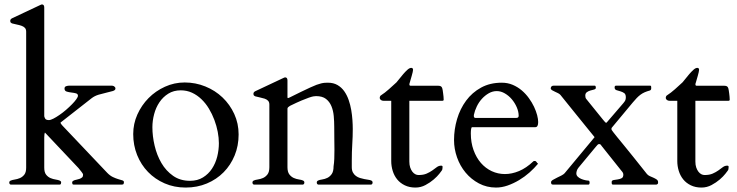

<svg xmlns="http://www.w3.org/2000/svg" viewBox="-20 -825 3301 860"><path d="M253.9 -8.3Q253.9 -4.9 252.7 -1.5Q251.5 2 246.6 2H28.3Q21.5 0.5 21.5 -7.8Q21.5 -13.2 27.8 -16.1Q34.2 -19 45.9 -20.8Q57.6 -22.5 69.1 -27.3Q80.6 -32.2 88.9 -42.7Q97.2 -53.2 97.2 -74.2V-683.1Q97.2 -694.3 91.3 -700.4Q85.4 -706.5 75.9 -709.7Q66.4 -712.9 55.4 -715.1Q44.4 -717.3 33.7 -720.2Q30.3 -721.7 28.1 -723.9Q25.9 -726.1 25.9 -731.9Q25.9 -734.9 27.6 -737.8Q29.3 -740.7 34.2 -743.2L158.7 -801.8Q161.1 -802.7 163.6 -804Q166 -805.2 167.5 -805.2Q178.2 -805.2 178.2 -791.5V-304.2Q181.6 -291.5 187.3 -289.3Q192.9 -287.1 198.7 -287.1Q206.5 -287.1 219 -293.5Q231.4 -299.8 246.3 -310.1Q261.2 -320.3 275.9 -333Q290.5 -345.7 302.5 -357.9Q314.5 -370.1 321.8 -380.4Q329.1 -390.6 329.1 -396Q329.1 -404.3 320.8 -406.7Q312.5 -409.2 301 -410.4Q289.6 -411.6 279.3 -414.6Q269 -417.5 269 -428.2Q269 -436.5 276.4 -439Q283.7 -441.4 291.5 -441.4H477.5Q479.5 -441.4 482.9 -441.2Q486.3 -440.9 489.3 -439.5Q492.2 -438 494.6 -435.3Q497.1 -432.6 497.1 -428.2Q497.1 -420.9 485.1 -417.2Q473.1 -413.6 456.5 -409.9Q439.9 -406.2 421.9 -400.9Q403.8 -395.5 390.1 -384.8L251 -275.9Q251 -273.4 254.2 -269Q257.3 -264.6 259.8 -262.2L460.4 -50.8Q472.7 -38.1 485.6 -32Q498.5 -25.9 509.3 -22.7Q520 -19.5 527.6 -17.3Q535.2 -15.1 535.2 -8.8Q535.2 -6.3 533.9 -2.2Q532.7 2 524.9 2H310.5Q305.2 2 304.2 -1.7Q303.2 -5.4 303.2 -8.3Q303.2 -12.7 309.6 -16.1Q314.5 -18.6 322 -20Q329.6 -21.5 336.4 -23.9Q343.3 -26.4 347.7 -30.3Q352.1 -34.2 352.1 -42Q352.1 -46.9 345 -55.4Q337.9 -64 331.5 -72.3L181.2 -231.4Q180.2 -230 179.2 -224.6Q178.2 -219.2 178.2 -210V-74.2Q178.2 -53.2 186.5 -42.7Q194.8 -32.2 206.3 -27.3Q217.8 -22.5 229.5 -20.8Q241.2 -19 247.6 -16.1Q253.9 -13.2 253.9 -8.3Z M576.7 -224.6Q576.7 -270.5 595.2 -312Q613.8 -353.5 645.3 -385.5Q676.8 -417.5 718.8 -436.5Q760.7 -455.6 807.1 -455.6Q856 -455.6 899.9 -437.7Q943.8 -419.9 976.8 -388.4Q1009.8 -356.9 1029.3 -314.5Q1048.8 -272 1048.8 -222.7Q1048.8 -171.9 1031 -128.7Q1013.2 -85.4 981.7 -53.5Q950.2 -21.5 906.7 -3.2Q863.3 15.1 811.5 15.1Q760.3 15.1 717.3 -3.7Q674.3 -22.5 643.1 -54.7Q611.8 -86.9 594.2 -130.6Q576.7 -174.3 576.7 -224.6ZM662.6 -255.4Q662.6 -214.8 672.6 -172.4Q682.6 -129.9 703.1 -94.7Q723.6 -59.6 755.4 -37.4Q787.1 -15.1 831.1 -15.1Q864.7 -15.1 889.2 -30.3Q913.6 -45.4 929.4 -69.3Q945.3 -93.3 952.9 -123.3Q960.4 -153.3 960.4 -183.6Q960.4 -207.5 955.3 -234.4Q950.2 -261.2 940.2 -287.8Q930.2 -314.5 915.8 -338.4Q901.4 -362.3 882.3 -380.6Q863.3 -398.9 840.1 -409.7Q816.9 -420.4 789.6 -420.4Q757.8 -420.4 733.9 -405.5Q710 -390.6 694.1 -366.9Q678.2 -343.3 670.4 -313.7Q662.6 -284.2 662.6 -255.4Z M1248 -475.1Q1250.5 -476.1 1252.9 -477.3Q1255.4 -478.5 1256.8 -478.5Q1267.6 -478.5 1267.6 -464.8V-388.7Q1268.6 -385.7 1269 -385.7Q1271 -385.7 1272 -386.2Q1272.9 -386.7 1275.9 -387.7Q1306.6 -403.3 1329.8 -414.3Q1353 -425.3 1369.6 -433.1Q1386.2 -440.9 1397.7 -445.1Q1409.2 -449.2 1418.2 -451.4Q1427.2 -453.6 1434.3 -454.1Q1441.4 -454.6 1448.7 -454.6Q1473.6 -454.6 1491.7 -444.1Q1509.8 -433.6 1522 -416.3Q1534.2 -398.9 1541.7 -377.2Q1549.3 -355.5 1553.2 -332.5Q1557.1 -309.6 1558.6 -287.4Q1560.1 -265.1 1560.1 -247.1Q1560.1 -213.4 1557.9 -179.4Q1555.7 -145.5 1555.7 -104.5V-76.2Q1555.7 -62 1560.8 -52.5Q1565.9 -43 1574.2 -36.9Q1582.5 -30.8 1592.3 -27.8Q1602.1 -24.9 1611.8 -22.9Q1621.6 -21 1629.9 -19.8Q1638.2 -18.6 1642.6 -16.6Q1648.9 -13.7 1648.9 -7.8Q1648.9 0.5 1642.1 2H1405.8Q1398.9 0.5 1398.9 -7.8Q1398.9 -13.7 1405.3 -16.6Q1411.6 -19.5 1423.3 -21.2Q1435.1 -22.9 1446.3 -28.3Q1457.5 -33.7 1465.8 -45.4Q1474.1 -57.1 1474.1 -80.1Q1476.6 -95.2 1477.3 -113.5Q1478 -131.8 1478 -153.8Q1478 -175.8 1477.5 -200.9Q1477.1 -226.1 1477.1 -256.8Q1477.1 -280.8 1474.9 -305.2Q1472.7 -329.6 1464.4 -349.6Q1456.1 -369.6 1439.9 -382.1Q1423.8 -394.5 1395.5 -394.5Q1390.6 -394.5 1383.5 -393.3Q1376.5 -392.1 1363.8 -387.7Q1351.1 -383.3 1330.6 -374.8Q1310.1 -366.2 1279.3 -351.1Q1275.4 -348.6 1271.7 -345.7Q1268.1 -342.8 1267.6 -338.9V-76.2Q1267.6 -54.7 1276.1 -43.7Q1284.7 -32.7 1295.9 -27.8Q1307.1 -22.9 1318.8 -21.2Q1330.6 -19.5 1336.9 -16.6Q1343.3 -13.7 1343.3 -7.8Q1343.3 0.5 1336.4 2H1117.7Q1110.8 0.5 1110.8 -7.8Q1110.8 -13.7 1117.2 -16.6Q1123.5 -19.5 1135.3 -21.2Q1147 -22.9 1158.2 -27.8Q1169.4 -32.7 1178 -43.7Q1186.5 -54.7 1186.5 -76.2V-356.4Q1186.5 -367.7 1180.7 -373.8Q1174.8 -379.9 1165.3 -383.1Q1155.8 -386.2 1144.8 -388.4Q1133.8 -390.6 1123 -393.6Q1119.6 -395 1117.4 -397.2Q1115.2 -399.4 1115.2 -405.3Q1115.2 -408.2 1116.9 -411.1Q1118.7 -414.1 1123.5 -416.5Z M1732.4 -373.5H1698.2Q1690.4 -373.5 1685.8 -377.4Q1681.2 -381.3 1680.7 -386.2Q1680.7 -388.7 1681.9 -392.1Q1683.1 -395.5 1685.1 -397Q1704.6 -409.7 1721.9 -425.3Q1739.3 -440.9 1755.9 -456.1Q1760.7 -461.4 1769 -472.2Q1777.3 -482.9 1786.4 -493.4Q1795.4 -503.9 1804.9 -512.5Q1814.5 -521 1821.8 -521Q1830.1 -521 1830.1 -512.2Q1830.1 -508.8 1828.4 -501.5Q1826.7 -494.1 1824.2 -485.4Q1821.8 -476.6 1818.8 -466.8Q1815.9 -457 1813.5 -448.2Q1813.5 -444.8 1814.5 -443.1Q1815.4 -441.4 1818.8 -440.9H1943.4Q1952.1 -440.9 1955.8 -437.7Q1959.5 -434.6 1960.9 -429.7Q1961.9 -427.2 1962.9 -420.9Q1963.9 -414.6 1964.8 -407.2Q1965.8 -399.9 1966.6 -392.1Q1967.3 -384.3 1967.3 -378.4Q1967.3 -373.5 1960.9 -373.5H1813.5V-101.6Q1813.5 -85.9 1817.4 -74.7Q1821.3 -63.5 1827.1 -55.9Q1833 -48.3 1840.1 -44.7Q1847.2 -41 1854.5 -41Q1876.5 -41 1890.9 -47.4Q1905.3 -53.7 1916.3 -61.5Q1927.2 -69.3 1936.3 -76.2Q1945.3 -83 1956.1 -83Q1962.4 -83 1962.4 -77.6Q1962.4 -70.8 1961.4 -66.9Q1960.4 -63 1958 -60.1Q1957 -58.6 1947.8 -46.6Q1938.5 -34.7 1922.6 -21Q1906.7 -7.3 1885.7 3.9Q1864.7 15.1 1840.8 15.1Q1814 15.1 1793.2 5.1Q1772.5 -4.9 1759 -21.5Q1745.6 -38.1 1739 -59.6Q1732.4 -81.1 1732.4 -103.5Z M2013.7 -197.8Q2013.7 -245.6 2027.3 -291.7Q2041 -337.9 2067.9 -374.3Q2094.7 -410.6 2134.8 -432.6Q2174.8 -454.6 2227.5 -454.6Q2253.9 -454.6 2276.4 -445.1Q2298.8 -435.5 2316.9 -420.2Q2335 -404.8 2348.9 -385.5Q2362.8 -366.2 2372.1 -346.7Q2381.3 -327.1 2386 -309.1Q2390.6 -291 2390.6 -278.3Q2390.6 -255.4 2377.9 -255.4H2094.7Q2091.8 -255.4 2090.3 -247.6Q2088.9 -239.7 2088.9 -227.1Q2088.9 -186.5 2101.1 -152.8Q2113.3 -119.1 2134 -95.2Q2154.8 -71.3 2182.6 -58.3Q2210.4 -45.4 2241.7 -45.4Q2272.5 -45.4 2304.9 -58.8Q2337.4 -72.3 2369.1 -102.5Q2371.1 -104 2373 -104Q2375 -104 2376 -104Q2380.4 -104 2383.3 -99.1Q2386.2 -94.2 2390.1 -91.8Q2373 -71.3 2351.6 -52.2Q2330.1 -33.2 2305.2 -18.3Q2280.3 -3.4 2253.9 5.9Q2227.5 15.1 2201.7 15.1Q2160.2 15.1 2125.2 -3.4Q2090.3 -22 2065.4 -52Q2040.5 -82 2027.1 -120.1Q2013.7 -158.2 2013.7 -197.8ZM2102.5 -304.2Q2102.5 -300.8 2104.5 -298.8Q2106.4 -296.9 2108.9 -296.9H2293Q2303.2 -296.9 2303.2 -306.2Q2303.2 -324.7 2294.7 -344.5Q2286.1 -364.3 2272.5 -380.4Q2258.8 -396.5 2241.2 -406.7Q2223.6 -417 2205.1 -417Q2186.5 -417 2169.7 -407.5Q2152.8 -397.9 2138.9 -382.8Q2125 -367.7 2115.7 -348.4Q2106.4 -329.1 2102.5 -310.1Z M2642.6 -441.4Q2647.5 -441.4 2648.2 -437Q2648.9 -432.6 2648.9 -431.2Q2648.4 -425.8 2640.4 -423.8Q2632.3 -421.9 2623.8 -419.4Q2615.2 -417 2608.4 -411.9Q2601.6 -406.7 2601.6 -397Q2601.6 -392.6 2602.5 -388.7Q2603.5 -384.8 2605.5 -382.3L2681.2 -288.6Q2685.1 -284.2 2689 -279.5Q2692.9 -274.9 2695.3 -274.9Q2696.3 -274.9 2699.7 -278.8L2771.5 -362.3Q2777.8 -369.6 2780.5 -375Q2783.2 -380.4 2783.2 -389.2Q2783.2 -402.8 2775.9 -408Q2768.6 -413.1 2759.3 -415.8Q2750 -418.5 2741.5 -421.1Q2732.9 -423.8 2732.9 -433.6Q2732.9 -436 2733.9 -438.7Q2734.9 -441.4 2740.7 -441.4H2890.6Q2895.5 -441.4 2896.2 -439.5Q2897 -437.5 2897 -431.2Q2897 -429.2 2896.5 -425.8Q2896 -422.4 2891.6 -419.9Q2877.4 -416 2867.4 -411.6Q2857.4 -407.2 2848.9 -400.9Q2840.3 -394.5 2832.3 -386.2Q2824.2 -377.9 2814.5 -366.2L2720.2 -252.9Q2719.2 -251 2719 -250Q2718.8 -249 2718.8 -246.1Q2718.8 -244.6 2720.5 -241.9Q2722.2 -239.3 2727.8 -231.9Q2733.4 -224.6 2744.1 -211.4Q2754.9 -198.2 2772.7 -176.5Q2790.5 -154.8 2816.2 -122.8Q2841.8 -90.8 2877.9 -45.4Q2882.8 -39.6 2890.6 -36.1Q2898.4 -32.7 2906.7 -29.1Q2915 -25.4 2921.4 -21Q2927.7 -16.6 2927.7 -8.8Q2927.7 -3.9 2926.5 -2Q2925.3 0 2919.9 2H2727.1Q2720.7 2 2720.2 -2.9Q2719.7 -7.8 2719.7 -9.3Q2719.7 -17.1 2728.8 -18.6Q2737.8 -20 2747.6 -21.5Q2757.3 -22.9 2764.6 -26.9Q2772 -30.8 2772 -43Q2772 -49.3 2768.1 -54.4Q2764.2 -59.6 2760.3 -64L2676.3 -169.4Q2672.4 -174.8 2670.4 -177.2Q2668.5 -179.7 2663.1 -179.7Q2658.7 -179.7 2655.3 -175Q2651.9 -170.4 2647.9 -166.5L2571.3 -74.2Q2565.4 -66.9 2563.5 -59.8Q2561.5 -52.7 2561.5 -48.3Q2561.5 -40 2567.6 -33.9Q2573.7 -27.8 2582.8 -23.9Q2591.8 -20 2600.8 -18.1Q2609.9 -16.1 2615.2 -16.1Q2619.1 -16.1 2620.1 -12.7Q2621.1 -9.3 2621.1 -6.8Q2621.1 -4.4 2620.1 -1.2Q2619.1 2 2615.2 2H2458.5Q2451.7 2 2450 -1Q2448.2 -3.9 2448.2 -8.8Q2448.2 -14.2 2456.5 -19.3Q2464.8 -24.4 2474.9 -29.1Q2484.9 -33.7 2494.6 -38.8Q2504.4 -43.9 2508.8 -48.8L2643.1 -210.4Q2643.1 -210.9 2642.1 -212.2Q2641.1 -213.4 2636.7 -218.8Q2632.3 -224.1 2623 -235.6Q2613.8 -247.1 2596.9 -267.8Q2580.1 -288.6 2554 -320.8Q2527.8 -353 2490.2 -399.9Q2486.8 -403.8 2480 -407.5Q2473.1 -411.1 2465.6 -414.3Q2458 -417.5 2452.4 -421.1Q2446.8 -424.8 2446.8 -429.7Q2447.8 -441.4 2460.9 -441.4Z M3013.7 -373.5H2979.5Q2971.7 -373.5 2967 -377.4Q2962.4 -381.3 2961.9 -386.2Q2961.9 -388.7 2963.1 -392.1Q2964.4 -395.5 2966.3 -397Q2985.8 -409.7 3003.2 -425.3Q3020.5 -440.9 3037.1 -456.1Q3042 -461.4 3050.3 -472.2Q3058.6 -482.9 3067.6 -493.4Q3076.7 -503.9 3086.2 -512.5Q3095.7 -521 3103 -521Q3111.3 -521 3111.3 -512.2Q3111.3 -508.8 3109.6 -501.5Q3107.9 -494.1 3105.5 -485.4Q3103 -476.6 3100.1 -466.8Q3097.2 -457 3094.7 -448.2Q3094.7 -444.8 3095.7 -443.1Q3096.7 -441.4 3100.1 -440.9H3224.6Q3233.4 -440.9 3237.1 -437.7Q3240.7 -434.6 3242.2 -429.7Q3243.2 -427.2 3244.1 -420.9Q3245.1 -414.6 3246.1 -407.2Q3247.1 -399.9 3247.8 -392.1Q3248.5 -384.3 3248.5 -378.4Q3248.5 -373.5 3242.2 -373.5H3094.7V-101.6Q3094.7 -85.9 3098.6 -74.7Q3102.5 -63.5 3108.4 -55.9Q3114.3 -48.3 3121.3 -44.7Q3128.4 -41 3135.7 -41Q3157.7 -41 3172.1 -47.4Q3186.5 -53.7 3197.5 -61.5Q3208.5 -69.3 3217.5 -76.2Q3226.6 -83 3237.3 -83Q3243.7 -83 3243.7 -77.6Q3243.7 -70.8 3242.7 -66.9Q3241.7 -63 3239.3 -60.1Q3238.3 -58.6 3229 -46.6Q3219.7 -34.7 3203.9 -21Q3188 -7.3 3167 3.9Q3146 15.1 3122.1 15.1Q3095.2 15.1 3074.5 5.1Q3053.7 -4.9 3040.3 -21.5Q3026.9 -38.1 3020.3 -59.6Q3013.7 -81.1 3013.7 -103.5Z"/></svg>

Font: Kurinto Book Core
Style: Regular
Weight: 400
Designer: Kurinto was developed by Clint Goss from a range of fonts that are compatible with the SIL Open Font License Version 1.1
Foundry: Clinton F. Goss
Version: Version 2.196; July 25, 2020